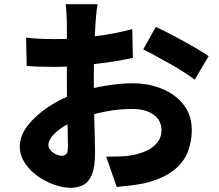

<svg xmlns="http://www.w3.org/2000/svg" viewBox="-20 -836 1040 913"><path d="M444 -816Q442 -807 440 -790Q438 -773 436.5 -755Q435 -737 434 -724Q432 -692 430.5 -659Q429 -626 428 -591.5Q427 -557 426.5 -522.5Q426 -488 426 -454Q426 -413 426.5 -362.5Q427 -312 428.5 -262Q430 -212 431 -171.5Q432 -131 432 -110Q432 -44 417.5 -7.5Q403 29 377 43Q351 57 316 57Q278 57 235.5 41.5Q193 26 156.5 -0.5Q120 -27 97 -63Q74 -99 74 -140Q74 -190 111.5 -238.5Q149 -287 210.5 -328Q272 -369 344 -393Q411 -417 482.5 -428.5Q554 -440 609 -440Q687 -440 751 -413.5Q815 -387 853.5 -337.5Q892 -288 892 -216Q892 -158 870.5 -108Q849 -58 800.5 -22Q752 14 669 35Q634 42 600.5 46Q567 50 535 53L485 -91Q519 -91 551 -92Q583 -93 608 -98Q648 -105 679.5 -120.5Q711 -136 729.5 -160Q748 -184 748 -217Q748 -249 730.5 -271.5Q713 -294 682 -306Q651 -318 608 -318Q546 -318 481 -305.5Q416 -293 358 -271Q315 -255 281.5 -233.5Q248 -212 229 -189.5Q210 -167 210 -146Q210 -136 216.5 -126.5Q223 -117 233 -110Q243 -103 254 -99Q265 -95 273 -95Q285 -95 294 -102.5Q303 -110 303 -136Q303 -161 302 -211.5Q301 -262 299.5 -325Q298 -388 298 -449Q298 -492 298 -533.5Q298 -575 298 -611.5Q298 -648 298 -677Q298 -706 298 -723Q298 -734 297 -752.5Q296 -771 295 -789Q294 -807 292 -816ZM721 -708Q760 -690 808 -664.5Q856 -639 900.5 -613.5Q945 -588 972 -569L906 -457Q888 -471 856.5 -491.5Q825 -512 788.5 -532.5Q752 -553 718 -571.5Q684 -590 661 -601ZM104 -657Q149 -652 183.5 -651Q218 -650 245 -650Q284 -650 331.5 -653.5Q379 -657 428 -663Q477 -669 524 -678Q571 -687 609 -698L612 -561Q569 -551 519.5 -543.5Q470 -536 420.5 -530.5Q371 -525 326.5 -521.5Q282 -518 249 -518Q197 -518 165 -519Q133 -520 107 -523Z"/></svg>

Font: Noto Sans KR ExtraBold
Style: Regular
Weight: 800
Designer: Ryoko NISHIZUKA  (kana, bopomofo & ideographs); Paul D. Hunt (Latin, Greek & Cyrillic); Sandoll Communications , Soo-you
Foundry: Adobe
Version: Version 2.004-H2;hotconv 1.0.118;makeotfexe 2.5.65603